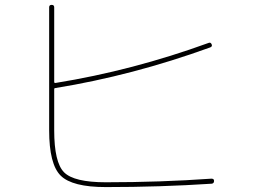

<svg xmlns="http://www.w3.org/2000/svg" viewBox="-20 -760 1040 780"><path d="M410.2 0Q273.4 0 226.6 -46.4Q179.7 -92.8 179.7 -230.5V-730.5Q179.7 -740.2 189.9 -740.2Q200.2 -740.2 200.2 -730.5V-426.8Q200.2 -422.9 205.1 -422.9Q519.5 -473.6 828.1 -585.9Q835.9 -588.9 839.8 -580.1Q843.8 -571.3 834 -567.4Q518.6 -453.1 205.1 -402.3Q200.2 -402.3 200.2 -397.5V-230.5Q200.2 -100.6 240.2 -60.1Q280.3 -19.5 410.2 -19.5Q631.8 -19.5 838.9 -34.2Q849.6 -34.2 849.6 -25.4Q849.6 -14.6 839.8 -13.7Q630.9 0 410.2 0Z"/></svg>

Font: Rounded-X Mgen+ 1mn thin
Style: Regular
Weight: 100
Designer: [Source Han Sans]
Ryoko NISHIZUKA  (kana & ideographs); Paul D. Hunt (Latin, Greek & Cyrillic); Wenlong ZHANG  (bopomofo
Version: Version 1.059.20150602